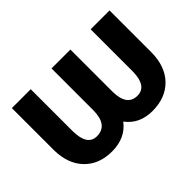

<svg xmlns="http://www.w3.org/2000/svg" viewBox="-99 -767 1018 1018"><g transform="rotate(-45 410.0 -258.5)"><path d="M639.6 -528.3V-210.4C638.2 -139.2 613.8 -103.5 565.9 -103.5C515.6 -103.5 489.3 -138.7 487.8 -209.5V-528.3H346.2V-212.9C345.2 -140.1 317.4 -103.5 262.2 -103.5C215.8 -103.5 191.9 -139.2 190.4 -210.9V-528.3H48.8V-212.9C49.8 -143.6 69.3 -88.9 107.9 -49.3C146 -9.8 197.3 10.3 262.2 10.3C329.1 10.3 380.4 -13.2 416 -60.1C450.7 -13.2 500.5 10.3 565.9 10.3H566.9C632.8 9.8 684.6 -10.3 723.1 -50.3C761.2 -89.8 780.8 -145 781.2 -214.8V-528.3Z"/></g></svg>

Font: Roboto
Style: Bold
Weight: 700
Designer: Google
Version: Version 2.137; 2017